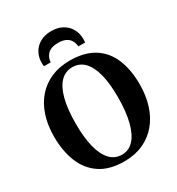

<svg xmlns="http://www.w3.org/2000/svg" viewBox="-228 -1125 1179 1279"><g transform="rotate(-30 361.5 -486.0)"><path d="M356 11.5Q242 12.5 169 -35.5Q96 -83.5 61.5 -168.8Q27 -254 27 -365.5Q27 -452.5 50.2 -523.8Q73.5 -595 118 -646.2Q162.5 -697.5 225.8 -725Q289 -752.5 369.5 -752.5Q483 -752.5 555.2 -706.5Q627.5 -660.5 661.8 -577.5Q696 -494.5 696 -383Q696 -296 673 -223.8Q650 -151.5 605.8 -99Q561.5 -46.5 498.5 -17.8Q435.5 11 356 11.5ZM361 -35Q412.5 -35 449.8 -74.2Q487 -113.5 507.2 -191Q527.5 -268.5 527.5 -383Q527.5 -487.5 508.8 -559.5Q490 -631.5 453.2 -668.8Q416.5 -706 362.5 -706Q310.5 -706 273 -668.8Q235.5 -631.5 215.5 -555.8Q195.5 -480 195.5 -365.5Q195.5 -260.5 214.2 -186.8Q233 -113 269.8 -74Q306.5 -35 361 -35ZM361.5 -984.5Q411 -984.5 446.8 -964.5Q482.5 -944.5 502 -909.8Q521.5 -875 521.5 -832Q521.5 -824.5 521.2 -818.2Q521 -812 520 -805.5H467.5Q467.5 -809 467.2 -813.5Q467 -818 465.5 -823Q462 -841 451 -857Q440 -873 418.5 -883.2Q397 -893.5 361.5 -893.5Q326.5 -893.5 305 -883.2Q283.5 -873 272.5 -857Q261.5 -841 257.5 -823Q256.5 -818 256 -813.5Q255.5 -809 255.5 -805.5H203.5Q202.5 -812 202 -818.2Q201.5 -824.5 201.5 -832.5Q201.5 -875.5 220.8 -910Q240 -944.5 276 -964.5Q312 -984.5 361.5 -984.5Z"/></g></svg>

Font: Merriweather 72pt
Style: Bold
Weight: 700
Version: Version 2.100